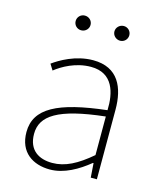

<svg xmlns="http://www.w3.org/2000/svg" viewBox="-112 -815 760 909"><g transform="rotate(15 268.0 -360.5)"><path d="M218 13C288 13 354 -26 408 -70H411L416 0H446V-341C446 -448 408 -540 284 -540C198 -540 125 -496 92 -472L110 -443C144 -470 207 -507 282 -507C391 -507 413 -414 410 -329C173 -302 66 -247 66 -130C66 -30 136 13 218 13ZM221 -20C157 -20 103 -50 103 -131C103 -220 181 -273 410 -298V-109C341 -50 284 -20 221 -20ZM191 -662C212 -662 228 -678 228 -698C228 -718 212 -734 191 -734C171 -734 155 -718 155 -698C155 -678 171 -662 191 -662ZM382 -662C402 -662 418 -678 418 -698C418 -718 402 -734 382 -734C362 -734 345 -718 345 -698C345 -678 362 -662 382 -662Z"/></g></svg>

Font: Noto Sans JP Thin
Style: Regular
Weight: 100
Designer: Ryoko NISHIZUKA 西塚涼子 (kana, bopomofo & ideographs); Paul D. Hunt (Latin, Greek & Cyrillic); Sandoll Communications 산돌커뮤니
Foundry: Adobe
Version: Version 2.004;hotconv 1.0.118;makeotfexe 2.5.65603